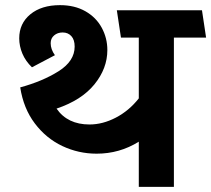

<svg xmlns="http://www.w3.org/2000/svg" viewBox="-20 -731 826 751"><path d="M660.2 0H522.9V-176.8Q447.8 -129.9 357.9 -129.9Q287.1 -129.9 223.6 -159.9Q160.2 -189.9 116 -248.5Q71.8 -307.1 59.1 -389.2Q147 -413.1 209.5 -452.6Q272 -492.2 272 -548.8Q272 -575.7 259 -589.8Q246.1 -604 225.1 -604Q205.1 -604 191.7 -592.5Q178.2 -581.1 178.2 -562Q178.2 -538.1 194.8 -515.1L105 -467.8Q80.1 -491.7 67.6 -521.2Q55.2 -550.8 55.2 -581.1Q55.2 -639.2 98.6 -675Q142.1 -710.9 214.8 -710.9Q272 -710.9 314 -687Q356 -663.1 377.9 -622.6Q399.9 -582 399.9 -535.2Q399.9 -463.4 349.4 -401.1Q298.8 -338.9 201.2 -306.2Q244.1 -244.1 330.1 -244.1Q381.8 -244.1 433.3 -271Q484.9 -297.9 522.9 -346.2V-584H453.1L437 -690.9H770L786.1 -584H660.2Z"/></svg>

Font: Kadwa
Style: Regular
Weight: 400
Designer: Sol Matas
Foundry: Sol Matas
Version: Version 1.000;PS 001.000;hotconv 1.0.70;makeotf.lib2.5.58329